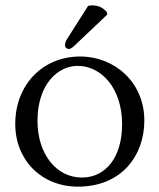

<svg xmlns="http://www.w3.org/2000/svg" viewBox="-20 -685 595 717"><path d="M270 -439C359 -439 436 -355 436 -221C436 -98 375 -22 286 -22C189 -22 120 -111 120 -234C120 -369 195 -439 270 -439ZM519 -235C519 -377 409 -474 279 -474C140 -474 37 -369 37 -222C37 -86 136 12 271 12C435 12 519 -105 519 -235ZM309 -663 229 -537C223 -527 223 -520 223 -514C223 -508 230 -502 237 -502C244 -502 251 -507 266 -522L381 -631L378 -642C376 -643 374 -645 372 -647C364 -654 351 -665 323 -665C318 -665 312 -664 309 -663Z"/></svg>

Font: Linux Libertine O C
Style: Regular
Weight: 400
Designer: Philipp H. Poll
Foundry: Philipp H. Poll
Version: Version 4.0.3